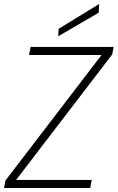

<svg xmlns="http://www.w3.org/2000/svg" viewBox="-23 -933 584 953"><path d="M-3 0 4 -37 481 -660H121L129 -700H541L534 -663L57 -40H432L425 0ZM266 -753 268 -790 469 -913 467 -870Z"/></svg>

Font: DM Sans 18pt ExtraLight
Style: Italic
Weight: 250
Italic angle: -10°
Designer: Colophon Foundry, Jonny Pinhorn
Foundry: Colophon Foundry
Version: Version 4.004;gftools[0.9.30]